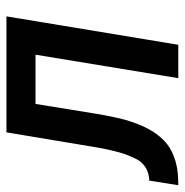

<svg xmlns="http://www.w3.org/2000/svg" viewBox="-50 -550 560 581"><g transform="rotate(-90 229.5 -260.0)"><path d="M-41 0 -27 -88Q-14 -88 -1 -92.5Q12 -97 22.5 -106.5Q33 -116 39 -128.5Q45 -141 50 -153.5Q55 -166 58.5 -179Q62 -192 65 -205Q68 -218 70.5 -230.5Q73 -243 75 -256L119 -520H470L384 0H283L354 -432H205L175 -247Q172 -229 168.5 -211.5Q165 -194 161 -176.5Q157 -159 151 -141.5Q145 -124 137.5 -107Q130 -90 119.5 -74Q109 -58 95.5 -44.5Q82 -31 65 -22Q48 -13 30 -8Q12 -3 -5.5 -1.5Q-23 0 -41 0Z"/></g></svg>

Font: Iosevka Semibold Oblique
Style: Regular
Weight: 600
Italic angle: -9°
Monospace: yes
Designer: Belleve Invis
Foundry: Belleve Invis
Version: Version 32.5.0; ttfautohint (v1.8.4)